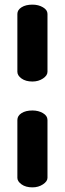

<svg xmlns="http://www.w3.org/2000/svg" viewBox="-20 -788 280 829"><path d="M120 -436Q91 -436 73 -449Q55 -462 55 -478V-728Q55 -745 73 -756.5Q91 -768 120 -768Q146 -768 165.5 -756.5Q185 -745 185 -728V-478Q185 -462 165.5 -449Q146 -436 120 -436ZM120 21Q91 21 73 8Q55 -5 55 -20V-270Q55 -288 73 -299.5Q91 -311 120 -311Q146 -311 165.5 -299.5Q185 -288 185 -270V-20Q185 -5 165.5 8Q146 21 120 21Z"/></svg>

Font: Dosis ExtraLight
Style: Bold
Weight: 700
Version: Version 3.001; ttfautohint (v1.8.2)